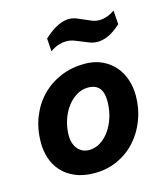

<svg xmlns="http://www.w3.org/2000/svg" viewBox="-102 -732 704 822"><g transform="rotate(-15 250.0 -321.0)"><path d="M27.3 -172.4Q27.3 -235.4 48.1 -286.9Q68.8 -338.4 105 -375Q141.1 -411.6 189.7 -431.6Q238.3 -451.7 293.9 -451.7Q337.9 -451.7 371.3 -436.3Q404.8 -420.9 427.2 -395Q449.7 -369.1 460.9 -335.2Q472.2 -301.3 472.2 -264.2Q472.2 -207 453.1 -157Q434.1 -106.9 400.4 -69.3Q366.7 -31.7 319.8 -10Q272.9 11.7 217.3 11.7Q166.5 11.7 130.4 -4.2Q94.2 -20 71.3 -45.9Q48.3 -71.8 37.8 -104.7Q27.3 -137.7 27.3 -172.4ZM150.4 -171.9Q150.4 -153.3 155.5 -138.2Q160.6 -123 169.7 -112.3Q178.7 -101.6 191.4 -95.7Q204.1 -89.8 219.2 -89.8Q246.1 -89.8 269.5 -104.5Q293 -119.1 310.5 -144Q328.1 -168.9 338.4 -202.1Q348.6 -235.4 348.6 -272.9Q348.6 -289.6 345.2 -303.7Q341.8 -317.9 334 -328.1Q326.2 -338.4 313.5 -344Q300.8 -349.6 282.7 -349.6Q255.4 -349.6 231.4 -335Q207.5 -320.3 189.5 -295.9Q171.4 -271.5 160.9 -239.3Q150.4 -207 150.4 -171.9ZM168.5 -597.7Q203.6 -629.4 230.2 -641.8Q256.8 -654.3 278.3 -654.3Q296.4 -654.3 312 -648.2Q327.6 -642.1 342.8 -635Q357.9 -627.9 373.5 -621.8Q389.2 -615.7 407.2 -615.7Q421.4 -615.7 438 -621.1Q454.6 -626.5 474.1 -639.6L478.5 -578.1Q446.8 -549.3 421.6 -538.6Q396.5 -527.8 375.5 -527.8Q356.9 -527.8 340.8 -533.7Q324.7 -539.6 309.3 -546.4Q293.9 -553.2 277.8 -559.1Q261.7 -564.9 243.2 -564.9Q228 -564.9 210.4 -559.6Q192.9 -554.2 172.4 -540Z"/></g></svg>

Font: PT Astra Sans
Style: Bold Italic
Weight: 700
Italic angle: -16°
Designer: A.Korolkova, I. Chaeva
Foundry: ParaType Ltd
Version: Version 1.002W